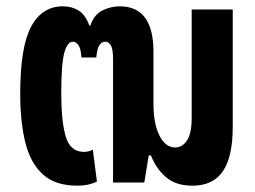

<svg xmlns="http://www.w3.org/2000/svg" viewBox="-20 -578 808 608"><path d="M225 10Q155 10 115.5 -26Q76 -62 60 -127.5Q44 -193 44 -281Q44 -429 78.5 -493.5Q113 -558 179 -558Q207 -558 228.5 -545Q250 -532 263 -497H266Q278 -532 304.5 -545Q331 -558 359 -558Q466 -558 466 -414V-248Q466 -186 485 -148.5Q504 -111 535 -111Q557 -111 572 -133Q587 -155 587 -205V-548H717V-176Q717 -82 686 -36Q655 10 589 10Q536 10 504.5 -18Q473 -46 458 -86H451L437 0H338V-390Q338 -423 331 -434.5Q324 -446 313 -446Q302 -446 294.5 -434.5Q287 -423 285 -396H238Q236 -425 228 -435.5Q220 -446 211 -446Q193 -446 183.5 -410.5Q174 -375 174 -283Q174 -192 188.5 -144.5Q203 -97 246 -97Q254 -97 261 -99Q268 -101 274 -104L287 -3Q261 10 225 10Z"/></svg>

Font: Noto Sans Thai ExtCond
Style: Bold
Weight: 700
Width: 2
Designer: Monotype Design Team
Foundry: Monotype Imaging Inc.
Version: Version 2.002; ttfautohint (v1.8.4.7-5d5b)